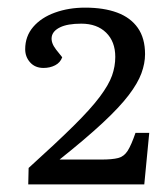

<svg xmlns="http://www.w3.org/2000/svg" viewBox="-20 -857 425 503"><path d="M193 -795Q157 -795 137.5 -785.5Q118 -776 115.5 -760.5Q113 -745 127 -727L143 -707Q138 -693 124.5 -686Q111 -679 94 -679Q72 -679 59 -693.5Q46 -708 46 -728Q46 -762 67 -786.5Q88 -811 124 -824Q160 -837 203 -837Q252 -837 287 -824Q322 -811 341 -784Q360 -757 360 -715Q360 -691 350.5 -665Q341 -639 317 -607.5Q293 -576 249 -535Q205 -494 136 -439H245Q274 -439 289.5 -443Q305 -447 314.5 -462Q324 -477 335 -509H371L358 -374H54L55 -417Q128 -483 173 -527.5Q218 -572 241.5 -603.5Q265 -635 273.5 -659Q282 -683 282 -708Q282 -748 258 -771.5Q234 -795 193 -795Z"/></svg>

Font: Literata
Style: Italic
Weight: 400
Italic angle: -2°
Designer: Latin by Veronika Burian and Jose Scaglione. Greek by Irene Vlachou. Cyrillic by Vera Evstafieva
Foundry: TypeTogether
Version: Version 3.103;gftools[0.9.29]